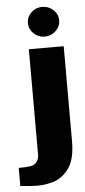

<svg xmlns="http://www.w3.org/2000/svg" viewBox="-122 -710 379 856"><g transform="rotate(-5 68.0 -282.0)"><path d="M-20 113Q-28 112 -44.5 111Q-61 110 -66 109V28Q-55 28 -40.5 27.5Q-26 27 -19 26Q4 24 14.5 9.5Q25 -5 25 -20V-495H181V-69Q181 10 152 51Q123 92 77.5 105Q32 118 -20 113ZM100 -545Q72 -545 51.5 -564.5Q31 -584 31 -611Q31 -639 51.5 -658.5Q72 -678 100 -678Q129 -678 150 -658.5Q171 -639 171 -612Q171 -584 150 -564.5Q129 -545 100 -545Z"/></g></svg>

Font: Alumni Sans Black
Style: Regular
Weight: 900
Designer: Robert E. Leuschke
Foundry: Robert E. Leuschke
Version: Version 1.018